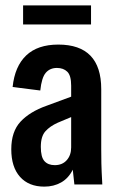

<svg xmlns="http://www.w3.org/2000/svg" viewBox="-20 -687 436 715"><path d="M145 8Q87 8 54.5 -28.5Q22 -65 22 -131Q22 -197 56.5 -234Q91 -271 153 -293L245 -327V-368Q245 -406 230.5 -420Q216 -434 192 -434Q166 -434 150.5 -416Q135 -398 130 -350L27 -363Q35 -440 77.5 -480.5Q120 -521 197 -521Q357 -521 357 -355V-130Q357 -105 357.5 -79Q358 -53 361 0H257L251 -55Q235 -23 207.5 -7.5Q180 8 145 8ZM132 -140Q132 -102 145.5 -87Q159 -72 184 -72Q212 -72 228.5 -90.5Q245 -109 245 -138V-251L195 -230Q166 -217 149 -198Q132 -179 132 -140ZM66 -596V-667H319V-596Z"/></svg>

Font: Special Gothic Condensed Medium
Style: Regular
Weight: 500
Width: 3
Designer: Alistair McCready
Foundry: Monolith
Version: Version 1.000; ttfautohint (v1.8.4.7-5d5b)